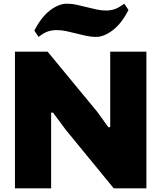

<svg xmlns="http://www.w3.org/2000/svg" viewBox="-20 -1020 874 1040"><path d="M166 -854Q203 -927 250.5 -963.5Q298 -1000 343 -1000Q370 -1000 396 -994Q422 -988 448.5 -981.5Q475 -975 501.5 -969Q528 -963 555 -963Q578 -963 600 -970Q622 -977 653 -1000L676 -966Q638 -892 590.5 -856Q543 -820 500 -820Q473 -820 446.5 -826Q420 -832 393.5 -838.5Q367 -845 340.5 -851Q314 -857 287 -857Q263 -857 240.5 -850Q218 -843 189 -820ZM61 -740H238L507 -414L567 -331H577V-740H773V0H596L337 -316L267 -410H257V0H61Z"/></svg>

Font: Encode Sans Normal
Style: Black
Weight: 900
Designer: Pablo Impallari, Andres Torresi
Foundry: Pablo Impallari, Andres Torresi
Version: Version 1.000; ttfautohint (v1.00) -l 8 -r 50 -G 200 -x 14 -